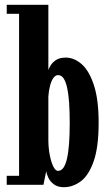

<svg xmlns="http://www.w3.org/2000/svg" viewBox="-20 -770 464 800"><path d="M246 10Q220.5 10 204.8 -1.8Q189 -13.5 181.5 -29.5Q174 -45.5 172.5 -56.5L161 0H8V-37.5H59.5V-712.5H8V-750H181.5V-478.5Q183.5 -484.5 190.8 -497Q198 -509.5 213.2 -519.8Q228.5 -530 254 -530Q289.5 -530 320.8 -502.2Q352 -474.5 371.5 -414.5Q391 -354.5 391 -259Q391 -156.5 370.2 -97.8Q349.5 -39 316.5 -14.5Q283.5 10 246 10ZM221.5 -58Q235 -58 244.2 -71Q253.5 -84 259.2 -109.5Q265 -135 267.8 -172.2Q270.5 -209.5 270.5 -257.5Q270.5 -305 268 -341.8Q265.5 -378.5 259.8 -404.2Q254 -430 245 -443.5Q236 -457 222 -457Q211 -457 202.5 -445.2Q194 -433.5 188.8 -413.8Q183.5 -394 181.5 -369V-183Q182 -150.5 187.8 -121.8Q193.5 -93 202.5 -75.5Q211.5 -58 221.5 -58Z"/></svg>

Font: Imbue Thin 10pt
Style: Bold
Weight: 700
Version: Version 1.102